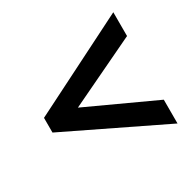

<svg xmlns="http://www.w3.org/2000/svg" viewBox="-114 -766 717 713"><g transform="rotate(-30 245.0 -409.5)"><path d="M454 -171 35 -374V-437L454 -648V-546L163 -407L454 -273Z"/></g></svg>

Font: Noto Sans Tamil UI Condensed SemiBold
Style: Regular
Weight: 600
Width: 3
Designer: Jelle Bosma - Monotype Design Team
Foundry: Monotype Imaging Inc.
Version: Version 2.004; ttfautohint (v1.8.4.7-5d5b)